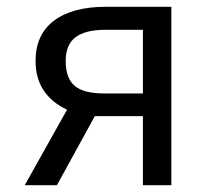

<svg xmlns="http://www.w3.org/2000/svg" viewBox="-20 -547 640 567"><path d="M486 -527V0H402V-204H260L148 0H53L178 -223Q85 -267 85 -367Q85 -445 139.5 -486Q194 -527 293 -527ZM402 -271V-459H291Q232 -459 203 -437Q174 -415 174 -367Q174 -316 200.5 -293.5Q227 -271 288 -271Z"/></svg>

Font: FiraDG Mono
Style: Regular
Weight: 400
Designer: Carrois Corporate & Edenspiekermann AG
Foundry: Carrois Corporate GbR & Edenspiekermann AG
Version: Version 3.206